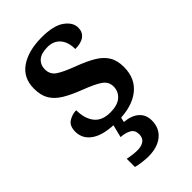

<svg xmlns="http://www.w3.org/2000/svg" viewBox="-238 -626 945 945"><g transform="rotate(-45 234.5 -153.5)"><path d="M222 10Q129 10 83.5 -20Q38 -50 38 -101Q38 -142 63.5 -157.5Q89 -173 116 -173Q116 -115 143 -80.5Q170 -46 227 -46Q278 -46 303.5 -68.5Q329 -91 329 -125Q329 -158 302 -177.5Q275 -197 207 -223Q152 -244 116 -266Q80 -288 62 -318Q44 -348 44 -395Q44 -470 100.5 -508.5Q157 -547 249 -547Q332 -547 371.5 -518.5Q411 -490 411 -453Q411 -423 389.5 -406Q368 -389 326 -389Q326 -438 302 -465.5Q278 -493 236 -493Q192 -493 170.5 -474Q149 -455 149 -424Q149 -389 176.5 -370Q204 -351 271 -326Q324 -306 360 -284.5Q396 -263 414.5 -233Q433 -203 433 -157Q433 -77 377 -33.5Q321 10 222 10ZM206 240Q190 240 165.5 237Q141 234 123 229V172Q161 180 191 180Q219 180 235.5 167.5Q252 155 252 130Q252 101 230.5 89Q209 77 177 75L198 -9H251L241 34Q290 38 317 62Q344 86 344 126Q344 179 307 209.5Q270 240 206 240Z"/></g></svg>

Font: Noto Serif Malayalam SemiBold
Style: Regular
Weight: 600
Designer: Indian type Foundry, Jelle Bosma, Monotype Design Team
Foundry: Monotype Imaging Inc.
Version: Version 2.104; ttfautohint (v1.8.4.7-5d5b)